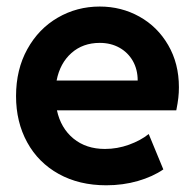

<svg xmlns="http://www.w3.org/2000/svg" viewBox="-20 -550 589 578"><path d="M28.3 -260.7Q28.3 -340.8 62.3 -402.1Q96.2 -463.4 153.8 -496.8Q211.4 -530.3 280.3 -530.3Q345.2 -530.3 399.7 -500Q454.1 -469.7 486.3 -414.3Q518.6 -358.9 518.6 -287.1Q518.6 -270.5 516.8 -255.1Q515.1 -239.7 510.7 -217.8H151.4Q163.1 -164.1 201.2 -132.8Q239.3 -101.6 295.9 -101.6Q333 -101.6 368.2 -114.3Q403.3 -127 427.7 -146.5L471.7 -40Q439.9 -18.1 395 -5.1Q350.1 7.8 299.8 7.8Q218.3 7.8 156.7 -26.4Q95.2 -60.5 61.8 -121.6Q28.3 -182.6 28.3 -260.7ZM394.5 -307.6Q394.5 -340.8 379.9 -366.5Q365.2 -392.1 339.4 -406.5Q313.5 -420.9 280.3 -420.9Q229.5 -420.9 195.1 -390.4Q160.6 -359.9 150.4 -307.6Z"/></svg>

Font: Reddit Sans
Style: Bold
Weight: 700
Designer: Stephen Hutchings
Foundry: Reddit
Version: Version 1.013